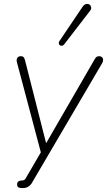

<svg xmlns="http://www.w3.org/2000/svg" viewBox="-20 -778 549 984"><path d="M94 147Q100 147 104.5 144Q109 141 111 137L114 132L195 -7L192 13L67 -458Q63 -472 68.5 -481Q74 -490 87 -490Q96 -490 100.5 -485.5Q105 -481 108 -470L224 -14H199L465 -474Q470 -483 475 -486.5Q480 -490 488 -490Q497 -490 502.5 -485Q508 -480 508.5 -472Q509 -464 504 -455L149 150L145 157Q129 186 96 186Q83 186 76 183Q69 180 68 171Q67 163 69.5 157.5Q72 152 78.5 149.5Q85 147 94 147ZM285 -568 403 -743Q413 -758 426.5 -758Q440 -758 445.5 -746Q451 -734 441 -722L310 -552Q303 -543 294.5 -543.5Q286 -544 282.5 -551.5Q279 -559 285 -568Z"/></svg>

Font: SN Pro Thin
Style: Italic
Weight: 200
Italic angle: -9°
Designer: Tobias Whetton
Foundry: Supernotes
Version: Version 1.003;Glyphs 3.3 (3324)